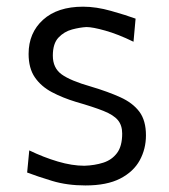

<svg xmlns="http://www.w3.org/2000/svg" viewBox="-20 -549 511 580"><path d="M238.3 11.2Q183.1 11.2 137.9 -2.4Q92.8 -16.1 62 -27.8L68.4 -94.7Q111.8 -73.7 154.8 -61Q197.8 -48.3 234.9 -48.3Q266.1 -49.3 292 -57.6Q317.9 -65.9 333.5 -86.7Q349.1 -107.4 349.1 -145.5Q349.1 -170.4 336.2 -186Q323.2 -201.7 292.7 -213.9Q262.2 -226.1 209.5 -241.2Q169.4 -253.4 137 -270.5Q104.5 -287.6 85.4 -315.2Q66.4 -342.8 66.4 -386.2Q66.4 -449.7 110.1 -489.3Q153.8 -528.8 231 -528.8Q270.5 -528.8 315.4 -516.1Q360.4 -503.4 389.6 -492.7L383.3 -422.9Q336.4 -445.8 298.1 -456.5Q259.8 -467.3 241.2 -467.3Q221.7 -466.3 197.8 -460Q173.8 -453.6 156.7 -435.5Q139.6 -417.5 139.6 -380.9Q139.6 -343.8 166 -324.5Q192.4 -305.2 255.9 -287.1Q306.6 -272 343.8 -255.1Q380.9 -238.3 400.9 -211.7Q420.9 -185.1 420.9 -140.1Q420.9 -99.1 402.1 -64.7Q383.3 -30.3 343 -9.5Q302.7 11.2 238.3 11.2Z"/></svg>

Font: Pinar-DS1-FD Regular
Style: Regular
Weight: 400
Designer: Amin Abedi
Version: Version 3.000